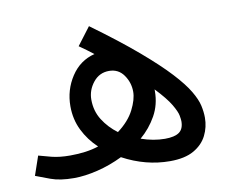

<svg xmlns="http://www.w3.org/2000/svg" viewBox="-62 -577 796 662"><g transform="rotate(-10 336.0 -245.5)"><path d="M483 8Q398 8 318 -35Q275 -14 230 -3Q185 8 147 8Q98 8 65.5 -4Q33 -16 15 -23L38 -90Q55 -85 82.5 -78Q110 -71 147 -71Q176 -71 201 -74.5Q226 -78 247 -85Q215 -115 196 -153.5Q177 -192 177 -238Q177 -295 207.5 -341.5Q238 -388 290 -401Q267 -419 241 -437L288 -499Q384 -429 446.5 -375.5Q509 -322 545.5 -282.5Q582 -243 599.5 -213.5Q617 -184 622 -161.5Q627 -139 627 -119Q627 -86 612.5 -57Q598 -28 566.5 -10Q535 8 483 8ZM252 -248Q252 -208 272 -176.5Q292 -145 323 -122Q363 -152 381 -187.5Q399 -223 399 -250Q399 -282 380.5 -308.5Q362 -335 329 -335Q295 -335 273.5 -308Q252 -281 252 -248ZM473 -239Q473 -192 451.5 -153.5Q430 -115 396 -86Q439 -71 479 -71Q513 -71 529 -82.5Q545 -94 545 -121Q545 -127 542.5 -141Q540 -155 525 -180.5Q510 -206 473 -245Q473 -242 473 -239Z"/></g></svg>

Font: Noto Sans Living
Style: Regular
Weight: 400
Designer: Monotype Design Team
Foundry: Monotype Imaging Inc.
Version: Version 2.013; ttfautohint (v1.8.4.7-5d5b)